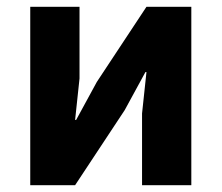

<svg xmlns="http://www.w3.org/2000/svg" viewBox="-20 -545 652 565"><path d="M69 0V-525H214V-314L201 -192H204L265 -304L411 -525H543V0H398V-211L411 -333H408L347 -221L201 0Z"/></svg>

Font: IBM Plex Sans Var
Style: Regular
Weight: 400
Designer: Mike Abbink, Paul van der Laan, Pieter van Rosmalen
Foundry: Bold Monday
Version: Version 3.000